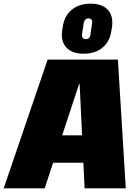

<svg xmlns="http://www.w3.org/2000/svg" viewBox="-53 -1024 747 1044"><path d="M206 -700H588L631 0H407L380 -567H377L190 0H-33ZM211 -288H466L445 -139H190ZM401 -732Q339 -732 308 -765.5Q277 -799 285 -859L288 -876Q296 -937 336.5 -970.5Q377 -1004 440 -1004Q503 -1004 533.5 -970.5Q564 -937 556 -876L553 -859Q545 -799 505 -765.5Q465 -732 401 -732ZM413 -811Q424 -811 431 -817.5Q438 -824 439 -837L448 -899Q450 -910 444.5 -917Q439 -924 428 -924Q418 -924 411 -917Q404 -910 402 -899L393 -837Q392 -824 397.5 -817.5Q403 -811 413 -811Z"/></svg>

Font: Pathway Extreme Condensed Black
Style: Italic
Weight: 900
Width: 3
Italic angle: -8°
Version: Version 1.001;gftools[0.9.26]